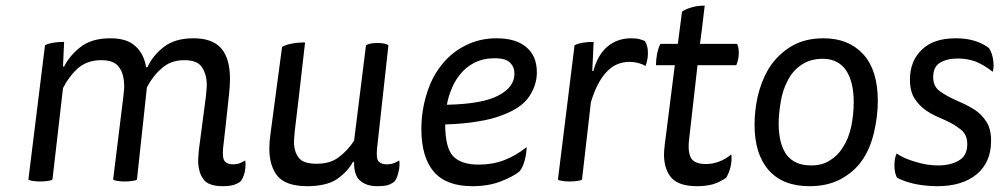

<svg xmlns="http://www.w3.org/2000/svg" viewBox="-20 -637 3533 677"><path d="M498 -329.1Q518.6 -369.1 550.8 -396.5Q582 -424.8 629.9 -424.8Q676.8 -424.8 692.4 -399.4Q709 -374 709 -338.9Q709 -328.1 708 -319.3Q707 -309.6 706.1 -297.9Q698.2 -235.4 681.6 -111.3Q680.7 -100.6 679.7 -89.8Q678.7 -80.1 678.7 -71.3Q678.7 -30.3 697.3 -4.9Q714.8 19.5 765.6 19.5Q787.1 19.5 801.8 15.6Q815.4 11.7 827.1 3.9Q836.9 -6.8 842.8 -29.3Q845.7 -43.9 845.7 -56.6Q845.7 -64.5 844.7 -71.3Q835 -65.4 825.2 -61.5Q815.4 -57.6 799.8 -57.6Q782.2 -57.6 772.5 -68.4Q763.7 -78.1 766.6 -114.3Q774.4 -179.7 788.1 -309.6Q789.1 -321.3 790 -333Q791 -345.7 791 -358.4Q791 -430.7 759.8 -466.8Q728.5 -502 663.1 -502Q595.7 -502 556.6 -470.7Q517.6 -439.5 500 -400.4Q498 -400.4 495.1 -400.4Q487.3 -448.2 457 -474.6Q427.7 -502 369.1 -502Q303.7 -502 264.6 -471.7Q225.6 -441.4 206.1 -402.3Q205.1 -402.3 202.1 -402.3Q203.1 -423.8 206.1 -489.3Q184.6 -489.3 167 -486.3Q150.4 -483.4 138.7 -477.5Q119.1 -320.3 80.1 -3.9Q85.9 0 95.7 1Q105.5 2.9 122.1 2.9Q138.7 2.9 148.4 1Q159.2 0 165 -3.9Q177.7 -111.3 202.1 -326.2Q222.7 -367.2 254.9 -396.5Q288.1 -424.8 336.9 -424.8Q377.9 -424.8 395.5 -405.3Q412.1 -386.7 416 -358.4Q418 -343.8 418 -328.1Q417 -312.5 415 -296.9Q403.3 -199.2 378.9 -3.9Q384.8 0 394.5 1Q405.3 2.9 419.9 2.9Q436.5 2.9 446.3 1Q457 0 462.9 -3.9Q474.6 -112.3 498 -329.1Z M1055.7 -487.3Q1028.3 -487.3 1009.8 -483.4Q991.2 -480.5 974.6 -471.7Q960.9 -369.1 933.6 -164.1Q932.6 -152.3 930.7 -138.7Q929.7 -124 929.7 -112.3Q929.7 -51.8 959 -15.6Q989.3 19.5 1063.5 19.5Q1130.9 19.5 1168.9 -5.9Q1206.1 -32.2 1224.6 -66.4Q1226.6 -66.4 1228.5 -66.4Q1227.5 -17.6 1251 1Q1273.4 19.5 1309.6 19.5Q1331.1 19.5 1344.7 16.6Q1358.4 12.7 1370.1 3.9Q1379.9 -6.8 1384.8 -29.3Q1388.7 -43.9 1388.7 -56.6Q1388.7 -64.5 1387.7 -71.3Q1378.9 -65.4 1368.2 -61.5Q1358.4 -57.6 1344.7 -57.6Q1325.2 -57.6 1315.4 -67.4Q1305.7 -76.2 1309.6 -114.3Q1323.2 -235.4 1349.6 -477.5Q1344.7 -481.4 1335 -483.4Q1325.2 -485.4 1310.5 -485.4Q1295.9 -485.4 1287.1 -483.4Q1277.3 -481.4 1270.5 -477.5Q1256.8 -365.2 1228.5 -140.6Q1205.1 -105.5 1174.8 -83Q1145.5 -59.6 1095.7 -59.6Q1048.8 -59.6 1033.2 -81.1Q1016.6 -102.5 1016.6 -136.7Q1016.6 -145.5 1017.6 -155.3Q1018.6 -165 1019.5 -175.8Q1032.2 -279.3 1055.7 -487.3Z M1873 -381.8Q1873 -439.5 1835.9 -470.7Q1798.8 -502 1731.4 -502Q1672.9 -502 1625 -478.5Q1576.2 -455.1 1542 -414.1Q1503.9 -369.1 1485.4 -308.6Q1465.8 -248 1465.8 -181.6Q1465.8 -83 1509.8 -31.2Q1553.7 19.5 1645.5 19.5Q1702.1 19.5 1745.1 2.9Q1788.1 -13.7 1811.5 -32.2Q1823.2 -45.9 1830.1 -71.3Q1836.9 -97.7 1836.9 -118.2Q1798.8 -87.9 1757.8 -72.3Q1716.8 -56.6 1668 -56.6Q1605.5 -56.6 1577.1 -86.9Q1549.8 -117.2 1549.8 -198.2Q1616.2 -200.2 1666 -209Q1715.8 -216.8 1752 -231.4Q1820.3 -256.8 1846.7 -297.9Q1873 -337.9 1873 -381.8ZM1555.7 -267.6Q1561.5 -298.8 1572.3 -323.2Q1582 -347.7 1595.7 -366.2Q1619.1 -398.4 1651.4 -415Q1683.6 -431.6 1723.6 -431.6Q1763.7 -431.6 1778.3 -416Q1793.9 -401.4 1793.9 -377Q1793.9 -330.1 1738.3 -300.8Q1683.6 -270.5 1555.7 -267.6Z M2073.2 -489.3Q2051.8 -489.3 2034.2 -486.3Q2017.6 -483.4 2005.9 -477.5Q1986.3 -320.3 1947.3 -3.9Q1953.1 0 1962.9 1Q1972.7 2.9 1989.3 2.9Q2005.9 2.9 2015.6 1Q2026.4 0 2032.2 -3.9Q2043 -94.7 2063.5 -276.4Q2084 -345.7 2118.2 -382.8Q2151.4 -418.9 2200.2 -418.9Q2214.8 -418.9 2230.5 -415Q2245.1 -411.1 2255.9 -404.3Q2259.8 -412.1 2261.7 -423.8Q2264.6 -434.6 2264.6 -449.2Q2264.6 -464.8 2261.7 -474.6Q2258.8 -485.4 2253.9 -492.2Q2246.1 -496.1 2234.4 -499Q2223.6 -502 2206.1 -502Q2157.2 -502 2123 -473.6Q2087.9 -445.3 2072.3 -386.7Q2071.3 -386.7 2068.4 -386.7Q2069.3 -412.1 2073.2 -489.3Z M2308.6 -482.4Q2301.8 -469.7 2296.9 -447.3Q2293 -425.8 2293 -407.2Q2315.4 -407.2 2359.4 -407.2Q2351.6 -341.8 2326.2 -144.5Q2324.2 -133.8 2323.2 -119.1Q2321.3 -104.5 2321.3 -92.8Q2321.3 -40 2347.7 -9.8Q2374 19.5 2438.5 19.5Q2469.7 19.5 2494.1 12.7Q2518.6 4.9 2540 -9.8Q2549.8 -24.4 2555.7 -47.9Q2561.5 -71.3 2558.6 -92.8Q2538.1 -75.2 2515.6 -67.4Q2493.2 -58.6 2469.7 -58.6Q2425.8 -58.6 2415 -83Q2404.3 -106.4 2410.2 -149.4Q2419.9 -235.4 2439.5 -407.2Q2473.6 -407.2 2576.2 -407.2Q2579.1 -414.1 2582 -424.8Q2585 -435.5 2585 -451.2Q2585 -463.9 2583 -470.7Q2581.1 -478.5 2579.1 -482.4Q2535.2 -482.4 2448.2 -482.4Q2453.1 -515.6 2464.8 -617.2Q2439.5 -617.2 2419.9 -611.3Q2400.4 -606.4 2384.8 -595.7Q2379.9 -557.6 2370.1 -482.4Q2354.5 -482.4 2308.6 -482.4Z M2883.8 -502Q2813.5 -502 2763.7 -469.7Q2712.9 -436.5 2684.6 -384.8Q2663.1 -345.7 2651.4 -295.9Q2640.6 -246.1 2640.6 -197.3Q2640.6 -93.8 2690.4 -37.1Q2740.2 19.5 2834 19.5Q2897.5 19.5 2943.4 -4.9Q2989.3 -29.3 3017.6 -68.4Q3047.9 -110.4 3061.5 -168.9Q3075.2 -226.6 3075.2 -281.2Q3075.2 -389.6 3023.4 -446.3Q2971.7 -502 2883.8 -502ZM2880.9 -429.7Q2934.6 -429.7 2962.9 -389.6Q2990.2 -348.6 2990.2 -277.3Q2990.2 -233.4 2981.4 -190.4Q2971.7 -146.5 2951.2 -116.2Q2933.6 -87.9 2906.2 -71.3Q2879.9 -53.7 2839.8 -53.7Q2782.2 -53.7 2753.9 -90.8Q2725.6 -128.9 2725.6 -202.1Q2725.6 -232.4 2732.4 -275.4Q2739.3 -318.4 2755.9 -349.6Q2773.4 -386.7 2805.7 -408.2Q2836.9 -429.7 2880.9 -429.7Z M3141.6 -95.7Q3133.8 -79.1 3133.8 -54.7Q3133.8 -53.7 3133.8 -52.7Q3133.8 -28.3 3142.6 -10.7Q3167 2.9 3206.1 11.7Q3246.1 19.5 3285.2 19.5Q3373 19.5 3423.8 -22.5Q3474.6 -64.5 3474.6 -140.6Q3474.6 -182.6 3458 -208Q3441.4 -233.4 3417 -250Q3401.4 -259.8 3383.8 -268.6Q3366.2 -276.4 3349.6 -284.2Q3318.4 -297.9 3293.9 -315.4Q3270.5 -332 3270.5 -365.2Q3270.5 -401.4 3294.9 -416Q3319.3 -430.7 3357.4 -430.7Q3392.6 -430.7 3422.9 -418.9Q3452.1 -406.2 3480.5 -383.8Q3483.4 -394.5 3483.4 -405.3Q3483.4 -417 3481.4 -429.7Q3476.6 -454.1 3466.8 -467.8Q3448.2 -482.4 3418.9 -492.2Q3389.6 -502 3349.6 -502Q3271.5 -502 3230.5 -461.9Q3188.5 -421.9 3188.5 -356.4Q3188.5 -314.5 3205.1 -289.1Q3221.7 -263.7 3246.1 -247.1Q3261.7 -236.3 3278.3 -228.5Q3295.9 -220.7 3313.5 -212.9Q3343.8 -199.2 3367.2 -180.7Q3390.6 -163.1 3390.6 -128.9Q3390.6 -87.9 3361.3 -71.3Q3333 -53.7 3287.1 -53.7Q3248 -53.7 3208 -66.4Q3167 -78.1 3141.6 -95.7Z"/></svg>

Font: cl
Style: Italic
Weight: 400
Designer: Mitja Miklavcic
Version: Version 7.504; 2011; Build 1022